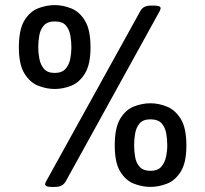

<svg xmlns="http://www.w3.org/2000/svg" viewBox="-20 -727 805 753"><path d="M195 -378Q163 -378 130.5 -390.5Q98 -403 76 -438.5Q54 -474 54 -541Q54 -610 75 -645.5Q96 -681 128.5 -694Q161 -707 195 -707Q227 -707 259.5 -694Q292 -681 313.5 -645.5Q335 -610 335 -541Q335 -474 313 -438.5Q291 -403 258.5 -390.5Q226 -378 195 -378ZM180 6Q157 6 157 -5Q157 -9 161 -16L530 -683Q541 -705 571 -705H587Q610 -705 610 -694Q610 -692 606 -683L238 -16Q226 6 196 6ZM195 -441Q223 -441 237 -457Q251 -473 255.5 -496Q260 -519 260 -541Q260 -564 256 -587.5Q252 -611 238.5 -627Q225 -643 195 -643Q166 -643 152 -627Q138 -611 134 -587.5Q130 -564 130 -541Q130 -519 134.5 -496Q139 -473 152.5 -457Q166 -441 195 -441ZM570 6Q538 6 505.5 -6.5Q473 -19 451.5 -54Q430 -89 430 -157Q430 -225 451 -260.5Q472 -296 504.5 -309Q537 -322 570 -322Q602 -322 634.5 -309Q667 -296 689 -260.5Q711 -225 711 -157Q711 -89 689 -54Q667 -19 634.5 -6.5Q602 6 570 6ZM570 -57Q598 -57 612 -72.5Q626 -88 631 -111.5Q636 -135 636 -157Q636 -180 632 -203.5Q628 -227 614 -243Q600 -259 570 -259Q541 -259 527.5 -243Q514 -227 510 -203.5Q506 -180 506 -157Q506 -135 510 -111.5Q514 -88 528 -72.5Q542 -57 570 -57Z"/></svg>

Font: Asap Medium
Style: Regular
Weight: 500
Designer: Pablo Cosgaya
Foundry: Omnibus-Type
Version: Version 3.001; ttfautohint (v1.8.3)